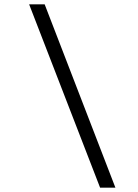

<svg xmlns="http://www.w3.org/2000/svg" viewBox="-20 -780 640 890"><path d="M444 90 115 -760H187L515 90Z"/></svg>

Font: DM Mono Light
Style: Italic
Weight: 300
Italic angle: -10°
Designer: Colophon Foundry
Foundry: Colophon Foundry
Version: Version 1.000; ttfautohint (v1.8.2.53-6de2)